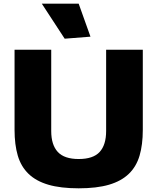

<svg xmlns="http://www.w3.org/2000/svg" viewBox="-20 -1012 854 1042"><path d="M331 -802 207 -992H407L471 -813ZM407 10Q309 10 242.5 -9.5Q176 -29 135 -68.5Q94 -108 76.5 -167.5Q59 -227 59 -307V-742H258V-301Q258 -226 293.5 -187.5Q329 -149 407 -149Q486 -149 521 -187.5Q556 -226 556 -301V-742H755V-307Q755 -227 737.5 -167.5Q720 -108 679 -68.5Q638 -29 571.5 -9.5Q505 10 407 10Z"/></svg>

Font: Encode Sans Normal
Style: ExtraBold
Weight: 800
Designer: Pablo Impallari, Andres Torresi
Foundry: Pablo Impallari, Andres Torresi
Version: Version 1.000; ttfautohint (v1.00) -l 8 -r 50 -G 200 -x 14 -